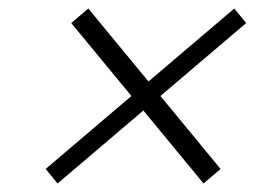

<svg xmlns="http://www.w3.org/2000/svg" viewBox="-20 -501 597 450"><path d="M328 -310 529 -481 557 -447 356 -276 497 -105 457 -71 316 -242 115 -71 87 -105 288 -276 147 -447 187 -481Z"/></svg>

Font: Overused Grotesk Light
Style: Italic
Weight: 300
Italic angle: -10°
Version: Version 0.003